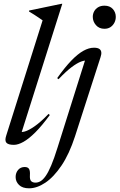

<svg xmlns="http://www.w3.org/2000/svg" viewBox="-20 -755 632 1014"><path d="M205 -647.5Q196 -654 184.8 -661.5Q173.5 -669 160.5 -677.5Q147.5 -686 133 -694.5L134 -699.5L305 -735H309L90 -43L81 -60.5Q90.5 -55 110.8 -60.5Q131 -66 162.5 -87.8Q194 -109.5 236.5 -153.5L243 -147.5Q201.5 -91 166.8 -56.2Q132 -21.5 103.8 -5.8Q75.5 10 53.5 10Q23.5 10 13.8 -1.2Q4 -12.5 13 -39.5ZM470 -666Q470 -682 477.5 -695.5Q485 -709 498.8 -717Q512.5 -725 531.5 -725Q560 -725 575.8 -707.5Q591.5 -690 591.5 -666Q591.5 -649.5 584.2 -635.2Q577 -621 563.8 -612Q550.5 -603 531.5 -603Q503.5 -603 486.8 -622.2Q470 -641.5 470 -666ZM376 -34.5Q346 58 305 119Q264 180 219.5 209.8Q175 239.5 133.5 239.5Q98.5 239.5 80.5 221.8Q62.5 204 62.5 180Q62.5 158 75.5 142.5Q88.5 127 110.5 127Q127 127 133.2 137Q139.5 147 138 170Q136.5 193 144.2 201.2Q152 209.5 167.5 209.5Q181 209.5 194 202Q207 194.5 221 174.8Q235 155 250.5 118.5Q266 82 284 24L433 -448.5L443.5 -434.5Q429.5 -437.5 408.2 -429.8Q387 -422 357.8 -400Q328.5 -378 289 -336.5L282 -342.5Q322.5 -399.5 356.5 -434.8Q390.5 -470 420 -486.5Q449.5 -503 476 -503Q494.5 -503 503.8 -497.2Q513 -491.5 514.8 -480.2Q516.5 -469 511 -453Z"/></svg>

Font: Newsreader 60pt
Style: Italic
Weight: 400
Italic angle: -17°
Designer: Hugues Gentile
Foundry: Production Type
Version: Version 1.003